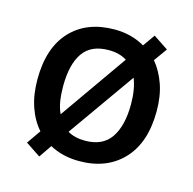

<svg xmlns="http://www.w3.org/2000/svg" viewBox="-92 -660 793 787"><g transform="rotate(15 304.5 -266.5)"><path d="M558 -270Q558 -136 489 -63Q420 10 303 10Q233 10 178 -20L141 34L78 -8L119 -67Q87 -103 69.5 -154Q52 -205 52 -270Q52 -404 120 -476.5Q188 -549 306 -549Q377 -549 434 -516L470 -567L533 -525L493 -469Q523 -433 540.5 -383.5Q558 -334 558 -270ZM161 -270Q161 -236 165.5 -207.5Q170 -179 181 -156L381 -441Q350 -461 304 -461Q229 -461 195 -411.5Q161 -362 161 -270ZM449 -270Q449 -334 431 -378L231 -95Q261 -77 305 -77Q380 -77 414.5 -128Q449 -179 449 -270Z"/></g></svg>

Font: Noto Sans Arabic Med
Style: Regular
Weight: 500
Designer: Monotype Design Team, Nadine Chahine, Nizar Qandah and Khaled Hosny
Foundry: Monotype Imaging Inc.
Version: Version 2.012; ttfautohint (v1.8.4.7-5d5b)